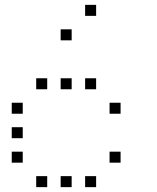

<svg xmlns="http://www.w3.org/2000/svg" viewBox="-20 -793 640 785"><path d="M329 -773Q328 -773 328 -773Q328 -773 328 -772V-729Q328 -728 328 -728Q328 -728 329 -728H372Q373 -728 373 -728Q373 -728 373 -729V-772Q373 -773 373 -773Q373 -773 372 -773ZM229 -673Q228 -673 228 -673Q228 -673 228 -672V-629Q228 -628 228 -628Q228 -628 229 -628H272Q273 -628 273 -628Q273 -628 273 -629V-672Q273 -673 273 -673Q273 -673 272 -673ZM129 -473Q128 -473 128 -473Q128 -473 128 -472V-429Q128 -428 128 -428Q128 -428 129 -428H172Q173 -428 173 -428Q173 -428 173 -429V-472Q173 -473 173 -473Q173 -473 172 -473ZM229 -473Q228 -473 228 -473Q228 -473 228 -472V-429Q228 -428 228 -428Q228 -428 229 -428H272Q273 -428 273 -428Q273 -428 273 -429V-472Q273 -473 273 -473Q273 -473 272 -473ZM329 -473Q328 -473 328 -473Q328 -473 328 -472V-429Q328 -428 328 -428Q328 -428 329 -428H372Q373 -428 373 -428Q373 -428 373 -429V-472Q373 -473 373 -473Q373 -473 372 -473ZM29 -373Q28 -373 28 -373Q28 -373 28 -372V-329Q28 -328 28 -328Q28 -328 29 -328H72Q73 -328 73 -328Q73 -328 73 -329V-372Q73 -373 73 -373Q73 -373 72 -373ZM429 -373Q428 -373 428 -373Q428 -373 428 -372V-329Q428 -328 428 -328Q428 -328 429 -328H472Q473 -328 473 -328Q473 -328 473 -329V-372Q473 -373 473 -373Q473 -373 472 -373ZM29 -273Q28 -273 28 -273Q28 -273 28 -272V-229Q28 -228 28 -228Q28 -228 29 -228H72Q73 -228 73 -228Q73 -228 73 -229V-272Q73 -273 73 -273Q73 -273 72 -273ZM29 -173Q28 -173 28 -173Q28 -173 28 -172V-129Q28 -128 28 -128Q28 -128 29 -128H72Q73 -128 73 -128Q73 -128 73 -129V-172Q73 -173 73 -173Q73 -173 72 -173ZM429 -173Q428 -173 428 -173Q428 -173 428 -172V-129Q428 -128 428 -128Q428 -128 429 -128H472Q473 -128 473 -128Q473 -128 473 -129V-172Q473 -173 473 -173Q473 -173 472 -173ZM129 -73Q128 -73 128 -73Q128 -73 128 -72V-29Q128 -28 128 -28Q128 -28 129 -28H172Q173 -28 173 -28Q173 -28 173 -29V-72Q173 -73 173 -73Q173 -73 172 -73ZM229 -73Q228 -73 228 -73Q228 -73 228 -72V-29Q228 -28 228 -28Q228 -28 229 -28H272Q273 -28 273 -28Q273 -28 273 -29V-72Q273 -73 273 -73Q273 -73 272 -73ZM329 -73Q328 -73 328 -73Q328 -73 328 -72V-29Q328 -28 328 -28Q328 -28 329 -28H372Q373 -28 373 -28Q373 -28 373 -29V-72Q373 -73 373 -73Q373 -73 372 -73Z"/></svg>

Font: Doto Light
Style: Regular
Weight: 300
Monospace: yes
Version: Version 1.000